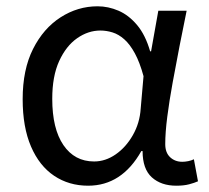

<svg xmlns="http://www.w3.org/2000/svg" viewBox="-20 -577 665 610"><path d="M260 13Q199 13 152 -18.5Q105 -50 78.5 -111.5Q52 -173 52 -262Q52 -356 85 -421.5Q118 -487 172.5 -522Q227 -557 290 -557Q324 -557 356.5 -543Q389 -529 415.5 -497.5Q442 -466 457 -414H460L483 -543H573Q562 -490 550.5 -431Q539 -372 528.5 -314.5Q518 -257 511.5 -206.5Q505 -156 505 -119Q505 -92 520.5 -77.5Q536 -63 559 -63Q568 -63 578 -65Q588 -67 596 -71L609 -1Q598 4 581 8.5Q564 13 540 13Q492 13 462.5 -13.5Q433 -40 433 -97H429Q367 13 260 13ZM279 -64Q315 -64 347.5 -86.5Q380 -109 402 -147.5Q424 -186 427 -232L436 -335Q424 -379 408.5 -407.5Q393 -436 375 -452Q357 -468 337.5 -474Q318 -480 299 -480Q260 -480 225 -455.5Q190 -431 168 -383Q146 -335 146 -263Q146 -168 181.5 -116Q217 -64 279 -64Z"/></svg>

Font: uoriya05
Style: Book
Weight: 400
Designer: Jelle Bosma - Monotype Design Team
Foundry: Monotype Imaging Inc.
Version: Version 2.003